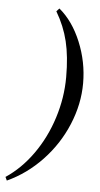

<svg xmlns="http://www.w3.org/2000/svg" viewBox="-97 -669 423 816"><g transform="rotate(5 115.0 -261.0)"><path d="M177 -347Q177 -435 161.5 -499Q146 -563 111 -622L123 -635Q181 -587 216 -502.5Q251 -418 251 -327Q251 -238 214.5 -150.5Q178 -63 112.5 6Q47 75 -36 113L-43 98Q22 55 72 -15.5Q122 -86 149.5 -172.5Q177 -259 177 -347Z"/></g></svg>

Font: Arapey
Style: Italic
Weight: 400
Italic angle: -12°
Designer: Eduardo Rodriguez Tunni
Foundry: Eduardo Rodriguez Tunni
Version: Version 3.000